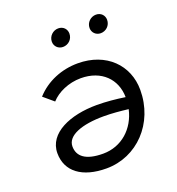

<svg xmlns="http://www.w3.org/2000/svg" viewBox="-131 -824 861 933"><g transform="rotate(-20 300.0 -357.0)"><path d="M304 -525C221 -525 141 -493 86 -432L138 -388C171 -425 230 -452 293 -452C400 -452 466 -384 467 -291C420 -298 370 -303 321 -303C185 -303 62 -252 62 -148C62 -53 137 3 262 3C420 3 546 -127 546 -300C546 -428 451 -525 304 -525ZM265 -624C292 -624 316 -645 316 -675C316 -698 299 -717 273 -717C246 -717 222 -695 222 -666C222 -643 240 -624 265 -624ZM460 -624C487 -624 511 -645 511 -675C511 -698 494 -717 468 -717C441 -717 417 -695 417 -666C417 -643 435 -624 460 -624ZM142 -154C142 -210 221 -240 335 -240C376 -240 420 -236 461 -231C440 -137 367 -70 271 -70C180 -70 142 -103 142 -154Z"/></g></svg>

Font: Fixel Display
Style: Italic
Weight: 400
Italic angle: -10°
Designer: AlfaBravo + MacPaw
Foundry: Kyrylo Tkachov, Marchela Mozhyna, Serhii Makarenko, Maria Weinstein, Zakhar Kryvoshyya
Version: Version 1.210;Glyphs 3.2 (3217)